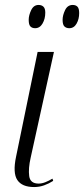

<svg xmlns="http://www.w3.org/2000/svg" viewBox="-20 -746 340 776"><path d="M118 10Q69 10 50 -18.5Q31 -47 45 -113L132 -536H198L104 -109Q94 -65 98 -34.5Q102 -4 136 -4Q149 -4 163 -9.5Q177 -15 192 -24L195 -15Q178 -4 158.5 3Q139 10 118 10ZM260 -632Q248 -632 240.5 -639Q233 -646 233 -666Q233 -684 243 -705Q253 -726 274 -726Q286 -726 293 -719Q300 -712 300 -693Q300 -669 289.5 -650.5Q279 -632 260 -632ZM122 -632Q110 -632 103 -639Q96 -646 96 -666Q96 -684 106 -705Q116 -726 136 -726Q148 -726 155.5 -719Q163 -712 163 -695Q163 -670 152 -651Q141 -632 122 -632Z"/></svg>

Font: Noto Serif Display ExtraCondensed Light
Style: Italic
Weight: 300
Width: 2
Italic angle: -12°
Designer: Monotype Design Team
Foundry: Monotype Imaging Inc.
Version: Version 2.009